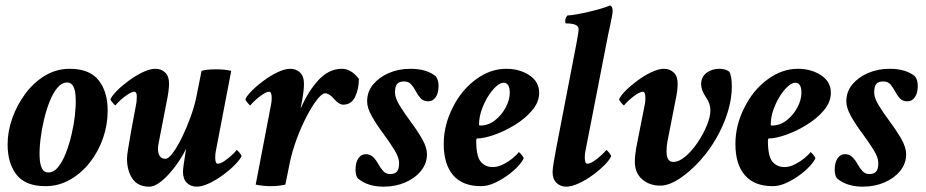

<svg xmlns="http://www.w3.org/2000/svg" viewBox="-20 -699 3506 727"><path d="M152.3 5.9Q76.2 5.9 42.5 -37.6Q8.8 -81.1 8.8 -152.3Q8.8 -201.2 26.4 -251Q43.9 -300.8 75.7 -343.8Q107.4 -386.7 150.4 -412.6Q193.4 -438.5 244.1 -438.5Q319.3 -438.5 353.5 -395Q387.7 -351.6 387.7 -280.3Q387.7 -226.6 370.1 -175.8Q352.5 -125 320.3 -84Q288.1 -43 245.1 -18.6Q202.1 5.9 152.3 5.9ZM162.1 -45.9Q183.6 -45.9 200.2 -66.4Q216.8 -86.9 229.5 -119.6Q242.2 -152.3 251 -189.9Q259.8 -227.5 263.7 -263.2Q267.6 -298.8 266.6 -324.2Q265.6 -386.7 234.4 -386.7Q213.9 -386.7 197.3 -366.7Q180.7 -346.7 168 -314.9Q155.3 -283.2 146.5 -245.6Q137.7 -208 133.3 -171.4Q128.9 -134.8 129.9 -107.4Q131.8 -45.9 162.1 -45.9Z M544.9 7.8Q502 7.8 481.4 -22.5Q460.9 -52.7 460.9 -98.6Q460.9 -110.4 465.3 -136.7Q469.7 -163.1 476.6 -203.1L494.1 -296.9Q496.1 -306.6 497.1 -314.9Q498 -323.2 498 -334Q498 -351.6 488.3 -351.6Q479.5 -351.6 464.4 -341.8Q449.2 -332 436 -319.8Q422.9 -307.6 417 -299.8Q415 -299.8 406.7 -309.6Q398.4 -319.3 398.4 -323.2Q404.3 -336.9 423.3 -356Q442.4 -375 468.3 -394Q494.1 -413.1 521 -425.8Q547.9 -438.5 568.4 -438.5Q590.8 -438.5 605.5 -424.3Q620.1 -410.2 620.1 -382.8Q620.1 -369.1 617.7 -351.1Q615.2 -333 610.4 -310.5L587.9 -194.3Q586.9 -189.5 584.5 -177.2Q582 -165 580.1 -153.8Q578.1 -142.6 578.1 -137.7Q578.1 -97.7 606.4 -97.7Q618.2 -97.7 635.3 -121.1Q652.3 -144.5 669.9 -180.7Q687.5 -216.8 701.7 -256.3Q715.8 -295.9 722.7 -328.1L743.2 -430.7Q762.7 -436.5 797.9 -436.5Q832 -436.5 855.5 -430.7L796.9 -125Q795.9 -120.1 795.4 -114.7Q794.9 -109.4 794.9 -102.5Q794.9 -79.1 804.7 -79.1Q814.5 -79.1 829.1 -88.9Q843.8 -98.6 857.4 -111.3Q871.1 -124 876 -130.9Q878.9 -130.9 886.7 -121.1Q894.5 -111.3 894.5 -107.4Q888.7 -94.7 869.6 -75.2Q850.6 -55.7 824.7 -36.6Q798.8 -17.6 772 -4.9Q745.1 7.8 724.6 7.8Q703.1 7.8 688 -6.3Q672.9 -20.5 672.9 -47.9Q672.9 -55.7 674.8 -71.3Q676.8 -86.9 680.7 -110.4Q680.7 -111.3 684.6 -135.7Q668 -101.6 643.1 -68.4Q618.2 -35.2 592.3 -13.7Q566.4 7.8 544.9 7.8Z M1004.9 5.9Q976.6 5.9 948.2 0L1006.8 -305.7Q1007.8 -310.5 1008.3 -315.9Q1008.8 -321.3 1008.8 -328.1Q1008.8 -351.6 999 -351.6Q990.2 -351.6 975.1 -341.8Q960 -332 946.8 -319.8Q933.6 -307.6 927.7 -299.8Q925.8 -299.8 917.5 -309.6Q909.2 -319.3 909.2 -323.2Q915 -336.9 934.1 -356Q953.1 -375 979 -394Q1004.9 -413.1 1031.7 -425.8Q1058.6 -438.5 1079.1 -438.5Q1101.6 -438.5 1116.2 -424.3Q1130.9 -410.2 1130.9 -382.8Q1130.9 -368.2 1129.4 -355Q1127.9 -341.8 1126 -330.1L1118.2 -287.1Q1146.5 -353.5 1186 -396Q1225.6 -438.5 1274.4 -438.5Q1309.6 -438.5 1338.9 -400.4Q1338.9 -362.3 1324.7 -332.5Q1310.5 -302.7 1279.3 -302.7Q1263.7 -302.7 1245.1 -324.2Q1226.6 -345.7 1210.9 -345.7Q1199.2 -345.7 1180.2 -321.3Q1161.1 -296.9 1140.6 -257.3Q1120.1 -217.8 1103.5 -172.9Q1086.9 -127.9 1078.1 -86.9L1060.5 0Q1033.2 5.9 1004.9 5.9Z M1432.6 7.8Q1372.1 7.8 1335 -23.4Q1326.2 -34.2 1326.2 -56.6Q1326.2 -84 1336.9 -99.6Q1347.7 -115.2 1365.2 -115.2Q1381.8 -115.2 1393.1 -104Q1404.3 -92.8 1412.6 -77.6Q1420.9 -62.5 1431.2 -51.3Q1441.4 -40 1457 -40Q1475.6 -40 1483.4 -49.8Q1491.2 -59.6 1491.2 -82Q1491.2 -102.5 1473.1 -131.8Q1455.1 -161.1 1430.7 -193.8Q1406.2 -226.6 1388.2 -258.3Q1370.1 -290 1370.1 -315.4Q1370.1 -351.6 1392.6 -378.9Q1415 -406.2 1452.1 -422.4Q1489.3 -438.5 1534.2 -438.5Q1595.7 -438.5 1629.9 -410.2Q1640.6 -396.5 1640.6 -374Q1640.6 -346.7 1629.9 -331.1Q1619.1 -315.4 1601.6 -315.4Q1583 -315.4 1572.8 -326.7Q1562.5 -337.9 1554.7 -353Q1546.9 -368.2 1537.1 -379.4Q1527.3 -390.6 1509.8 -390.6Q1491.2 -390.6 1483.4 -380.9Q1475.6 -371.1 1475.6 -348.6Q1475.6 -328.1 1493.7 -298.8Q1511.7 -269.5 1536.1 -236.8Q1560.5 -204.1 1578.6 -172.4Q1596.7 -140.6 1596.7 -115.2Q1596.7 -80.1 1574.2 -52.2Q1551.8 -24.4 1514.6 -8.3Q1477.5 7.8 1432.6 7.8Z M1801.8 5.9Q1731.4 5.9 1695.8 -35.6Q1660.2 -77.1 1660.2 -153.3Q1660.2 -224.6 1693.4 -290Q1725.6 -356.4 1780.8 -397.5Q1835.9 -438.5 1896.5 -438.5Q1947.3 -438.5 1984.4 -414.1Q2021.5 -389.6 2021.5 -347.7Q2021.5 -312.5 1995.1 -281.2Q1968.8 -250 1929.7 -226.1Q1890.6 -202.1 1851.6 -188.5Q1812.5 -174.8 1787.1 -174.8Q1783.2 -174.8 1783.2 -165Q1783.2 -107.4 1800.3 -86.9Q1817.4 -66.4 1845.7 -66.4Q1865.2 -66.4 1885.3 -76.7Q1905.3 -86.9 1921.4 -100.1Q1937.5 -113.3 1944.3 -123Q1946.3 -123 1954.6 -113.3Q1962.9 -103.5 1962.9 -99.6Q1957 -85.9 1939.9 -67.9Q1922.9 -49.8 1899.4 -33.2Q1876 -16.6 1850.6 -5.4Q1825.2 5.9 1801.8 5.9ZM1797.9 -223.6Q1829.1 -223.6 1854.5 -243.7Q1879.9 -263.7 1895 -292.5Q1910.2 -321.3 1910.2 -347.7Q1910.2 -385.7 1886.7 -385.7Q1874 -385.7 1857.9 -371.1Q1841.8 -356.4 1827.1 -332.5Q1812.5 -308.6 1803.2 -281.2Q1793.9 -253.9 1793.9 -227.5Q1793.9 -223.6 1797.9 -223.6Z M2124 7.8Q2102.5 7.8 2087.4 -6.3Q2072.3 -20.5 2072.3 -47.9Q2072.3 -58.6 2077.1 -87.4Q2082 -116.2 2085.9 -136.7L2162.1 -531.2Q2170.9 -577.1 2170.9 -588.9Q2170.9 -610.4 2123 -610.4Q2120.1 -610.4 2120.1 -618.2Q2120.1 -631.8 2128.9 -640.6Q2140.6 -640.6 2162.6 -644.5Q2184.6 -648.4 2209.5 -654.3Q2234.4 -660.2 2256.3 -666.5Q2278.3 -672.9 2290 -678.7Q2299.8 -674.8 2299.8 -657.2Q2299.8 -650.4 2296.4 -632.8Q2293 -615.2 2289.1 -597.2Q2285.2 -579.1 2283.2 -570.3L2196.3 -125Q2195.3 -120.1 2194.8 -114.7Q2194.3 -109.4 2194.3 -102.5Q2194.3 -79.1 2204.1 -79.1Q2213.9 -79.1 2228.5 -88.9Q2243.2 -98.6 2256.8 -111.3Q2270.5 -124 2275.4 -130.9Q2278.3 -130.9 2286.1 -121.1Q2293.9 -111.3 2293.9 -107.4Q2289.1 -94.7 2270 -75.2Q2251 -55.7 2225.1 -36.6Q2199.2 -17.6 2171.9 -4.9Q2144.5 7.8 2124 7.8Z M2480.5 3.9Q2439.5 3.9 2411.6 -20Q2383.8 -43.9 2383.8 -86.9Q2383.8 -99.6 2385.3 -112.3Q2386.7 -125 2388.7 -137.7L2421.9 -305.7Q2422.9 -310.5 2423.3 -315.9Q2423.8 -321.3 2423.8 -328.1Q2423.8 -351.6 2414.1 -351.6Q2405.3 -351.6 2390.1 -341.8Q2375 -332 2361.8 -319.8Q2348.6 -307.6 2342.8 -299.8Q2340.8 -299.8 2332.5 -309.6Q2324.2 -319.3 2324.2 -323.2Q2330.1 -336.9 2349.1 -356Q2368.2 -375 2394 -394Q2419.9 -413.1 2446.8 -425.8Q2473.6 -438.5 2494.1 -438.5Q2516.6 -438.5 2531.2 -424.3Q2545.9 -410.2 2545.9 -382.8Q2545.9 -369.1 2543.9 -353.5Q2542 -337.9 2538.1 -320.3L2506.8 -161.1Q2503.9 -146.5 2503.9 -125Q2503.9 -85.9 2529.3 -85.9Q2550.8 -85.9 2575.2 -106.4Q2599.6 -127 2621.1 -158.7Q2642.6 -190.4 2656.2 -223.6Q2669.9 -256.8 2669.9 -281.2Q2669.9 -307.6 2652.3 -332Q2634.8 -357.4 2634.8 -380.9Q2634.8 -407.2 2654.8 -422.9Q2674.8 -438.5 2704.1 -438.5Q2727.5 -438.5 2741.2 -427.7Q2751 -412.1 2751 -371.1Q2751 -328.1 2737.8 -282.2Q2724.6 -236.3 2702.1 -193.8Q2679.7 -151.4 2652.3 -116.2Q2610.4 -63.5 2563.5 -29.8Q2516.6 3.9 2480.5 3.9Z M2906.2 5.9Q2835.9 5.9 2800.3 -35.6Q2764.6 -77.1 2764.6 -153.3Q2764.6 -224.6 2797.9 -290Q2830.1 -356.4 2885.3 -397.5Q2940.4 -438.5 3001 -438.5Q3051.8 -438.5 3088.9 -414.1Q3126 -389.6 3126 -347.7Q3126 -312.5 3099.6 -281.2Q3073.2 -250 3034.2 -226.1Q2995.1 -202.1 2956.1 -188.5Q2917 -174.8 2891.6 -174.8Q2887.7 -174.8 2887.7 -165Q2887.7 -107.4 2904.8 -86.9Q2921.9 -66.4 2950.2 -66.4Q2969.7 -66.4 2989.7 -76.7Q3009.8 -86.9 3025.9 -100.1Q3042 -113.3 3048.8 -123Q3050.8 -123 3059.1 -113.3Q3067.4 -103.5 3067.4 -99.6Q3061.5 -85.9 3044.4 -67.9Q3027.3 -49.8 3003.9 -33.2Q2980.5 -16.6 2955.1 -5.4Q2929.7 5.9 2906.2 5.9ZM2902.3 -223.6Q2933.6 -223.6 2959 -243.7Q2984.4 -263.7 2999.5 -292.5Q3014.6 -321.3 3014.6 -347.7Q3014.6 -385.7 2991.2 -385.7Q2978.5 -385.7 2962.4 -371.1Q2946.3 -356.4 2931.6 -332.5Q2917 -308.6 2907.7 -281.2Q2898.4 -253.9 2898.4 -227.5Q2898.4 -223.6 2902.3 -223.6Z M3247.1 7.8Q3186.5 7.8 3149.4 -23.4Q3140.6 -34.2 3140.6 -56.6Q3140.6 -84 3151.4 -99.6Q3162.1 -115.2 3179.7 -115.2Q3196.3 -115.2 3207.5 -104Q3218.8 -92.8 3227.1 -77.6Q3235.4 -62.5 3245.6 -51.3Q3255.9 -40 3271.5 -40Q3290 -40 3297.9 -49.8Q3305.7 -59.6 3305.7 -82Q3305.7 -102.5 3287.6 -131.8Q3269.5 -161.1 3245.1 -193.8Q3220.7 -226.6 3202.6 -258.3Q3184.6 -290 3184.6 -315.4Q3184.6 -351.6 3207 -378.9Q3229.5 -406.2 3266.6 -422.4Q3303.7 -438.5 3348.6 -438.5Q3410.2 -438.5 3444.3 -410.2Q3455.1 -396.5 3455.1 -374Q3455.1 -346.7 3444.3 -331.1Q3433.6 -315.4 3416 -315.4Q3397.5 -315.4 3387.2 -326.7Q3377 -337.9 3369.1 -353Q3361.3 -368.2 3351.6 -379.4Q3341.8 -390.6 3324.2 -390.6Q3305.7 -390.6 3297.9 -380.9Q3290 -371.1 3290 -348.6Q3290 -328.1 3308.1 -298.8Q3326.2 -269.5 3350.6 -236.8Q3375 -204.1 3393.1 -172.4Q3411.1 -140.6 3411.1 -115.2Q3411.1 -80.1 3388.7 -52.2Q3366.2 -24.4 3329.1 -8.3Q3292 7.8 3247.1 7.8Z"/></svg>

Font: Crimson Text
Style: Bold Italic
Weight: 700
Italic angle: -11°
Designer: Sebastian Kosch
Foundry: Sebastian Kosch
Version: Version 1.100; ttfautohint (v1.8.4)